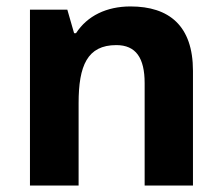

<svg xmlns="http://www.w3.org/2000/svg" viewBox="-20 -576 690 596"><path d="M385 -556C311 -556 251 -527 216 -473H210L189 -546H73V0H224V-256C224 -372 251 -436 341 -436C402 -436 429 -396 429 -318V0H579V-356C579 -496 505 -556 385 -556Z"/></svg>

Font: Noto Sans Lao UI
Style: Bold
Weight: 700
Designer: Monotype Design Team
Foundry: Monotype Imaging Inc.
Version: Version 2.000